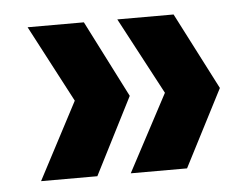

<svg xmlns="http://www.w3.org/2000/svg" viewBox="-36 -468 569 435"><g transform="rotate(-5 248.5 -250.0)"><path d="M245 -75 338 -250 245 -425H373L463 -250L373 -75ZM41 -75 133 -250 41 -425H169L258 -250L169 -75Z"/></g></svg>

Font: Albert Sans
Style: Bold
Weight: 700
Designer: Andreas Rasmussen
Foundry: a.Foundry
Version: Version 1.025